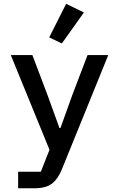

<svg xmlns="http://www.w3.org/2000/svg" viewBox="-20 -812 640 1032"><path d="M368 -299.5 450.5 -516H562L312 99.5Q292 149.5 259.5 174.8Q227 200 165 200H77.5V111H199.5L246 -7L38 -516H154L236 -299.5L299.5 -124H305ZM431 -745 312.5 -578.5 244.5 -611 335.5 -791.5Z"/></svg>

Font: Lilex Medium
Style: Regular
Weight: 500
Designer: Mike Abbink, Paul van der Laan, Pieter van Rosmalen, Mikhael Khrustik
Foundry: Mikhael Khrustik
Version: Version 1.100